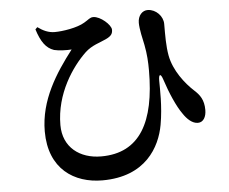

<svg xmlns="http://www.w3.org/2000/svg" viewBox="-55 -812 1109 929"><g transform="rotate(-5 500.0 -347.0)"><path d="M406 54C616 54 690 -83 709 -189C725 -278 721 -365 721 -403C721 -436 731 -438 741 -407C763 -339 793 -271 819 -235C838 -206 863 -183 890 -183C917 -183 931 -209 931 -242C931 -292 911 -317 887 -339C842 -380 791 -446 777 -519C768 -568 769 -618 769 -674C769 -712 735 -747 696 -748C669 -749 647 -725 647 -690C647 -660 659 -608 665 -581C674 -535 676 -496 676 -457C676 -206 598 -62 410 -62C306 -62 226 -122 226 -230C226 -383 312 -507 379 -571C412 -602 452 -611 481 -625C509 -638 515 -650 515 -668C515 -692 464 -737 430 -737C413 -737 407 -727 384 -714C348 -692 277 -681 238 -681C208 -681 182 -693 156 -712L146 -702C165 -642 188 -608 227 -595C250 -589 290 -588 312 -590C230 -483 148 -358 148 -206C148 -23 269 54 406 54Z"/></g></svg>

Font: Source Han Serif CN
Style: Bold
Weight: 700
Designer: Ryoko NISHIZUKA 西塚涼子 (kana & ideographs); Frank Grießhammer (Latin, Greek & Cyrillic); Wenlong ZHANG 张文龙 (bopomofo); San
Foundry: Adobe
Version: Version 2.003;hotconv 1.1.1;makeotfexe 2.6.0